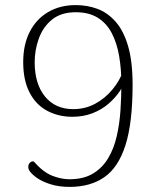

<svg xmlns="http://www.w3.org/2000/svg" viewBox="-20 -721 612 753"><path d="M253 12Q212 12 179.5 2Q147 -8 126 -22.5Q105 -37 95 -52Q90 -61 91 -69.5Q92 -78 98 -83.5Q104 -89 112 -88Q150 -45 185.5 -31.5Q221 -18 252 -18Q308 -18 345 -40.5Q382 -63 404.5 -101Q427 -139 438 -187.5Q449 -236 452.5 -288.5Q456 -341 456 -391Q456 -451 447 -502.5Q438 -554 417.5 -592.5Q397 -631 362.5 -652Q328 -673 277 -673Q220 -673 184.5 -644.5Q149 -616 132.5 -570.5Q116 -525 116 -477Q116 -392 156.5 -342.5Q197 -293 267 -293Q314 -293 353 -314Q392 -335 421 -370Q450 -405 464 -445L476 -416Q468 -391 450.5 -364.5Q433 -338 406 -314.5Q379 -291 343 -277Q307 -263 264 -263Q209 -263 165 -286.5Q121 -310 96 -358Q71 -406 71 -477Q71 -546 96.5 -596Q122 -646 168.5 -673.5Q215 -701 277 -701Q322 -701 361.5 -686.5Q401 -672 432.5 -637Q464 -602 482 -541.5Q500 -481 500 -389Q500 -239 472 -151.5Q444 -64 389 -26Q334 12 253 12Z"/></svg>

Font: Arima ExtraLight
Style: Regular
Weight: 250
Designer: Joana Correia and Natanael Gama
Foundry: NDISCOVER
Version: Version 1.101;gftools[0.9.23]